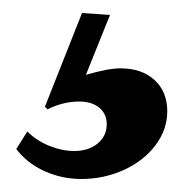

<svg xmlns="http://www.w3.org/2000/svg" viewBox="-20 -49 277 295"><path d="M48.5 214C66.2 222 85 226 105 226C128.3 226 150.2 221.3 170.5 212C190.8 202.7 207 190 219 174C231 158 237 140.7 237 122C237 102 230.5 86 217.5 74C204.5 62 187 56 165 56C152.3 56 134.7 59.3 112 66L149 -26L106 -29L49 115L53 119C69 111 85.3 107 102 107C114.7 107 124.8 110.2 132.5 116.5C140.2 122.8 144 131.3 144 142C144 154 139.3 163.8 130 171.5C120.7 179.2 108.7 183 94 183C81.3 183 68.5 180.3 55.5 175C42.5 169.7 31.3 162.3 22 153L5 180C16.3 194.7 30.8 206 48.5 214Z"/></svg>

Font: DonutKreme
Style: Regular
Weight: 400
Designer: Impallari Type
Foundry: Impallari Type
Version: Version 2.100